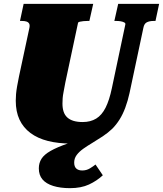

<svg xmlns="http://www.w3.org/2000/svg" viewBox="-20 -730 848 999"><path d="M473 -28 457 3Q441 7 424 10.5Q407 14 389 15.5Q371 17 351 17Q283 17 229.5 3.5Q176 -10 138.5 -38Q101 -66 81.5 -107.5Q62 -149 62 -206Q62 -223 63.5 -240.5Q65 -258 69 -281Q73 -304 79 -333L133 -585Q136 -600 131.5 -607.5Q127 -615 117.5 -618Q108 -621 94 -621H84L103 -710H465L445 -621H434Q425 -621 414 -620Q403 -619 395 -617Q387 -615 386 -611L320 -301Q315 -273 311 -253Q307 -233 306 -218.5Q305 -204 305 -191Q305 -167 311 -149Q317 -131 330 -119Q343 -107 363 -101Q383 -95 410 -95Q451 -95 480.5 -113Q510 -131 529.5 -170Q549 -209 562 -271L632 -602Q634 -609 627 -613Q620 -617 609 -619Q598 -621 586 -621H575L595 -710H808L789 -621H779Q758 -621 744 -614Q730 -607 726 -585L654 -246Q645 -205 632 -170Q619 -135 602 -108Q585 -81 564 -60Q542 -39 515 -21Q488 -3 462 12.5Q436 28 414 43.5Q392 59 379 76.5Q366 94 366 116Q366 137 377 147Q388 157 408 157Q430 157 448 146Q466 135 477 126L515 182Q484 211 443 230Q402 249 344 249Q294 249 257 237.5Q220 226 201 203.5Q182 181 182 146Q182 118 196 96Q210 74 243.5 55Q277 36 333 16.5Q389 -3 473 -28Z"/></svg>

Font: Roboto Serif 20pt Black
Style: Italic
Weight: 900
Italic angle: -10°
Version: Version 1.008